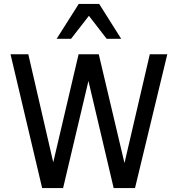

<svg xmlns="http://www.w3.org/2000/svg" viewBox="-20 -950 898 970"><path d="M662.1 0H554.2L426.8 -541L298.8 0H192.9L33.2 -675.8H123L249 -129.9L377 -675.8H479L608.9 -126L736.8 -675.8H825.2ZM519 -753.9 429.2 -870.1 338.9 -753.9H266.1L377.9 -930.2H481L592.3 -753.9Z"/></svg>

Font: Lorenzo Sans
Style: Regular
Weight: 400
Foundry: Intel Corporation
Version: Version 1.00; ttfautohint (v1.5)